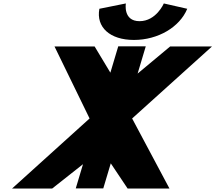

<svg xmlns="http://www.w3.org/2000/svg" viewBox="-20 -1095 1251 1115"><path d="M931.4 -1075C931.4 -1075 887.3 -972 790.3 -972C693.4 -972 710.9 -1075 710.9 -1075L557.1 -1044C537.1 -937 618.4 -863 757.7 -863C897 -863 1023.4 -937 1067.4 -1044ZM964.2 0 747.3 -407 1210.9 -825H967.9L779.2 -667.7L826.5 -826H666.7L621 -673L529.6 -825H296.6L500.2 -407L49.8 0H282.8L462 -141.5L420 -1H579.8L623.3 -146.5L721.2 0Z"/></svg>

Font: Hussar
Style: BdSuprExtOblThree
Weight: 700
Foundry: Cannot Into Space Fonts
Version: Version 2.00